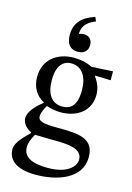

<svg xmlns="http://www.w3.org/2000/svg" viewBox="-143 -818 771 1124"><g transform="rotate(15 242.0 -256.5)"><path d="M191 235C317 235 465 189 465 55C465 -60 369 -64 243 -64C151 -64 125 -74 125 -104C125 -121 141 -157 151 -171C177 -162 205 -156 237 -156C342 -156 414 -215 414 -308C414 -358 392 -391 378 -411V-416L472 -413V-467L344 -460C312 -476 274 -485 232 -485C126 -485 51 -422 51 -322C51 -257 80 -213 128 -186V-184C81 -148 46 -106 46 -70C46 -39 74 -10 102 2V6C48 58 21 92 21 125C21 180 60 235 191 235ZM127 10C141 10 160 11 240 12C243 12 246 12 249 12C316 13 414 14 414 83C414 126 367 178 249 178C147 178 99 149 99 91C99 70 106 47 127 10ZM238 -191C173 -191 139 -240 139 -326C139 -410 173 -449 225 -449C289 -449 325 -395 325 -314C325 -219 288 -191 238 -191ZM242 -524C284 -524 303 -549 303 -581C303 -614 282 -633 253 -633C243 -633 233 -631 222 -627C222 -685 264 -710 300 -723L290 -748C249 -734 172 -706 172 -609C172 -557 194 -524 242 -524Z"/></g></svg>

Font: STIX Two Text
Style: Regular
Weight: 400
Designer: Ross Mills, John Hudson & Paul Hanslow, Tiro Typeworks Ltd; with prior portions MicroPress Inc., and Coen Hoffman.
Foundry: Tiro Typeworks Ltd
Version: Version 2.13 b171